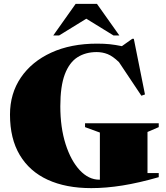

<svg xmlns="http://www.w3.org/2000/svg" viewBox="-20 -955 857 990"><path d="M740.5 -62.5H798.5V-41.5Q696 -12 611.2 1.5Q526.5 15 450.5 15Q320 15 226.2 -28Q132.5 -71 82 -155.5Q31.5 -240 31.5 -364Q31.5 -472.5 87.5 -555Q143.5 -637.5 244.5 -683.8Q345.5 -730 480.5 -730Q517.5 -730 546 -727Q574.5 -724 608.5 -717L662 -755H670L727.5 -468L709 -461.5L593.5 -634.5Q561.5 -665.5 534.8 -676Q508 -686.5 478.5 -686.5Q421.5 -686.5 379.5 -659.8Q337.5 -633 314.2 -571.8Q291 -510.5 291 -407Q291 -297.5 318.2 -212Q345.5 -126.5 391.2 -77.5Q437 -28.5 492 -28.5Q493.5 -28.5 495 -28.5V-271.5L418.5 -299.5V-319.5H798.5V-299.5L740.5 -274.5ZM565.5 -772 425 -858.5 284.5 -772H254.5L370 -935H480L595.5 -772Z"/></svg>

Font: Newsreader Display ExtraBold
Style: Regular
Weight: 800
Designer: Hugues Gentile
Foundry: Production Type
Version: Version 1.001